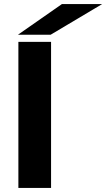

<svg xmlns="http://www.w3.org/2000/svg" viewBox="-20 -920 520 940"><path d="M70 0V-715H230V0ZM228 -750 480 -900H283L68 -750Z"/></svg>

Font: Zen Dots
Style: Regular
Weight: 400
Designer: Yoshimichi Ohira
Foundry: A-1 Corp ZenFonts
Version: Version 1.000; ttfautohint (v1.8.3)